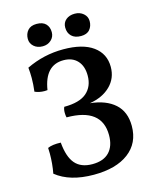

<svg xmlns="http://www.w3.org/2000/svg" viewBox="-126 -939 832 1032"><g transform="rotate(-15 289.5 -422.5)"><path d="M531 -192Q531 -97 461 -44Q391 9 267 9Q134 9 57 -53Q67 -106 67 -162L66 -194Q92 -206 139 -204Q146 -123 178.5 -85.5Q211 -48 274 -48Q336 -48 368 -81.5Q400 -115 400 -176Q400 -327 204 -327Q201 -339 201 -353Q201 -373 207 -385Q292 -385 332 -419.5Q372 -454 372 -515Q372 -568 344 -598Q316 -628 267 -628Q164 -628 143 -495Q137 -494 127 -494Q98 -494 73 -505Q78 -545 78 -580Q78 -610 75 -638Q172 -685 281 -685Q389 -685 446.5 -643Q504 -601 504 -528Q504 -465 461 -422.5Q418 -380 345 -368Q433 -359 482 -315Q531 -271 531 -192ZM112 -788Q112 -816 128.5 -835Q145 -854 178 -854Q212 -854 229 -836.5Q246 -819 246 -790Q246 -764 227 -746.5Q208 -729 180 -729Q150 -729 131 -746Q112 -763 112 -788ZM322 -795Q322 -822 341 -838Q360 -854 390 -854Q419 -854 438.5 -837Q458 -820 458 -795Q458 -767 442 -748Q426 -729 393 -729Q359 -729 340.5 -747Q322 -765 322 -795Z"/></g></svg>

Font: Vollkorn SC SemiBold
Style: Regular
Weight: 600
Designer: Friedrich Althausen
Foundry: Friedrich Althausen
Version: Version 4.015